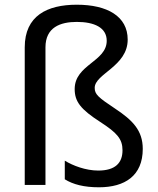

<svg xmlns="http://www.w3.org/2000/svg" viewBox="-20 -785 671 815"><path d="M522 -617C522 -716 435 -765 306 -765C180 -765 85 -718 85 -584V0H173V-584C173 -669 236 -692 306 -692C380 -692 433 -668 433 -612C433 -523 297 -511 297 -407C297 -354 322 -321 406 -267C477 -221 500 -195 500 -147C500 -94 470 -61 397 -61C344 -61 289 -82 255 -103V-24C290 -2 337 10 400 10C510 10 586 -39 586 -153C586 -232 542 -275 470 -323C396 -372 382 -385 382 -412C382 -472 522 -503 522 -617Z"/></svg>

Font: Noto Sans Mahajani
Style: Regular
Weight: 400
Designer: Monotype Design Team
Foundry: Monotype Imaging Inc.
Version: Version 2.003